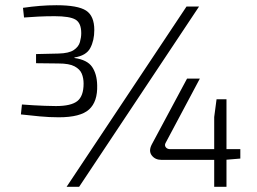

<svg xmlns="http://www.w3.org/2000/svg" viewBox="-20 -715 985 735"><path d="M742 -690 283 0H235L694 -690ZM196 -695Q278 -695 309.5 -674.5Q341 -654 341 -600Q341 -560 325.5 -531Q310 -502 265 -495V-493Q314 -486 332.5 -459Q351 -432 352 -389Q354 -326 321 -296Q288 -266 205 -266Q169 -266 132 -269.5Q95 -273 60 -277L64 -315Q87 -313 108 -312Q129 -311 150.5 -310Q172 -309 194 -309Q252 -309 276 -328Q300 -347 300 -395Q300 -416 293 -433Q286 -450 265.5 -461Q245 -472 204 -472L118 -473V-508L204 -510Q244 -511 262.5 -523.5Q281 -536 286 -554Q291 -572 291 -588Q291 -627 269 -640Q247 -653 189 -653Q157 -653 126.5 -651.5Q96 -650 72 -648L68 -685Q102 -690 133 -692.5Q164 -695 196 -695ZM745 -414 614 -168Q609 -159 614.5 -151.5Q620 -144 632 -144H900V-108L840 -103H598Q574 -103 561 -120Q548 -137 561 -162L696 -414ZM847 -335V0H800V-267L809 -335Z"/></svg>

Font: Exo 2 Light
Style: Regular
Weight: 300
Designer: Natanael Gama
Foundry: Natanael Gama
Version: Version 2.010